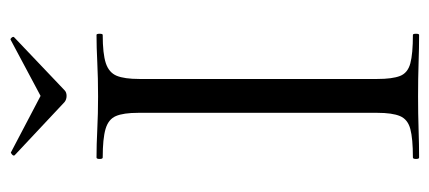

<svg xmlns="http://www.w3.org/2000/svg" viewBox="-250 -582 832 372"><g transform="rotate(-90 166.0 -396.0)"><path d="M199 -81Q199 -52 204.8 -37Q210.6 -22 229.2 -17Q247.8 -12 284.4 -12Q286.6 -12 286.6 -6Q286.6 0 284.4 0Q259.9 0 230.4 -1Q200.9 -2 165.2 -2Q131.5 -2 101.4 -1Q71.3 0 46.8 0Q44 0 44 -6Q44 -12 46.9 -12Q83.4 -12 102.1 -17Q120.8 -22 127.1 -37Q133.4 -52 133.4 -81V-544Q133.4 -573 127.1 -587.5Q120.9 -602 102.1 -607.5Q83.4 -613 46.8 -613Q44 -613 44 -619Q44 -625 46.8 -625Q71.3 -625 101.4 -623.5Q131.5 -622 165.2 -622Q200.9 -622 230.9 -623.5Q261 -625 284.4 -625Q286.6 -625 286.6 -619Q286.6 -613 284.4 -613Q247.9 -613 229.7 -607Q211.5 -601 205.2 -586Q199 -571 199 -542ZM154.2 -687 51.2 -783.6Q49.4 -785.8 52.8 -788.8Q56.2 -791.8 57.2 -790.6L166.2 -733.4L274.2 -791Q276.2 -792.8 279.1 -789.4Q282 -786 279.2 -784L177.2 -687Q173.2 -683 166.2 -683Q159.2 -683 154.2 -687Z"/></g></svg>

Font: Cormorant Light
Style: Regular
Weight: 300
Designer: Christian Thalmann (Catharsis Fonts)
Foundry: Catharsis Fonts
Version: Version 4.000